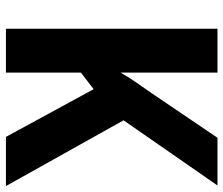

<svg xmlns="http://www.w3.org/2000/svg" viewBox="-73 -681 754 648"><g transform="rotate(90 304.0 -357.0)"><path d="M608 0 386 -397 606 -714H445L294 -491C268 -454 243 -419 225 -387V-714H77V0H225V-253L281 -296L442 0Z"/></g></svg>

Font: Noto Sans Thai Looped SemiCondensed
Style: Bold
Weight: 700
Width: 4
Designer: Sasikarn Vongin, Ben Mitchell
Foundry: The Fontpad Ltd
Version: Version 1.001